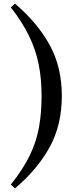

<svg xmlns="http://www.w3.org/2000/svg" viewBox="-20 -844 449 1062"><path d="M210 -313Q210 -408 194 -488Q178 -568 141 -644.5Q104 -721 40 -803L63 -824Q189 -716 255.5 -594Q322 -472 322 -313Q322 -154 255.5 -31.5Q189 91 63 198L40 177Q107 93 144 17Q181 -59 195.5 -139Q210 -219 210 -313Z"/></svg>

Font: Noto Serif JP ExtraLight ExtraBold
Style: Regular
Weight: 800
Version: Version 2.003-H1;hotconv 1.1.1;makeotfexe 2.6.0